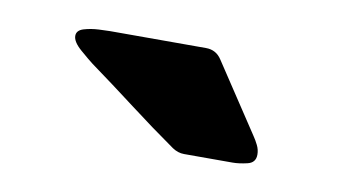

<svg xmlns="http://www.w3.org/2000/svg" viewBox="-32 -697 435 247"><g transform="rotate(10 185.0 -573.5)"><path d="M217.3 -503.4Q209.5 -503.4 202.1 -508.3Q171.4 -529.8 141.6 -552.5Q111.8 -575.2 81.5 -597.2Q75.7 -601.6 64.5 -611.3Q53.2 -621.1 53.2 -628.9Q53.2 -636.2 62.3 -638.9Q71.3 -641.6 81.8 -642.1Q92.3 -642.6 96.2 -642.6H221.7Q234.9 -642.6 242.2 -631.3L301.3 -542Q304.7 -537.1 307.6 -531.2Q310.5 -525.4 310.5 -519Q310.5 -508.3 299.8 -505.9Q289.1 -503.4 280.8 -503.4Z"/></g></svg>

Font: Belanosima SemiBold
Style: Regular
Weight: 600
Designer: The DocRepair Project, Santiago Orozco
Foundry: Google
Version: Version 2.000